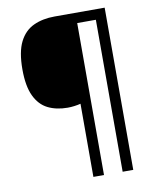

<svg xmlns="http://www.w3.org/2000/svg" viewBox="-95 -833 845 1034"><g transform="rotate(-10 327.5 -316.5)"><path d="M549 127H491V-704H389V127H331V-273Q316 -269 296.5 -266.5Q277 -264 260 -264Q198 -264 152 -287Q106 -310 80.5 -364Q55 -418 55 -509Q55 -605 82.5 -659.5Q110 -714 160 -737Q210 -760 275 -760H549Z"/></g></svg>

Font: Noto Sans IKEA
Style: Regular
Weight: 400
Designer: Monotype Design Team
Foundry: Monotype Imaging Inc.
Version: Version 2.001